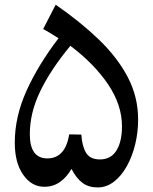

<svg xmlns="http://www.w3.org/2000/svg" viewBox="-20 -802 661 830"><path d="M220.7 -781.7Q326.7 -708.5 407 -631.3Q487.3 -554.2 532.2 -468.8Q577.1 -383.3 577.1 -285.2Q577.1 -229.5 564.2 -177Q551.3 -124.5 527.8 -82.8Q504.4 -41 472.4 -16.4Q440.4 8.3 401.9 8.3Q363.8 8.3 337.2 -11Q310.5 -30.3 289.1 -71.8Q268.6 -36.1 239.3 -15.4Q210 5.4 171.4 5.4Q116.7 5.4 80.3 -46.4Q43.9 -98.1 43.9 -185.5Q43.9 -296.9 94.2 -408.7Q144.5 -520.5 232.9 -636.7Q213.9 -648.9 196.5 -659.4Q179.2 -669.9 166.5 -676.3ZM284.2 -604Q199.7 -502 154.3 -408.4Q108.9 -314.9 108.9 -222.2Q108.9 -117.2 184.6 -117.2Q262.2 -117.2 279.3 -221.2L331.5 -220.2Q335 -169.4 352.3 -141.1Q369.6 -112.8 412.1 -112.8Q459.5 -112.8 483.4 -151.4Q507.3 -189.9 507.3 -255.9Q507.3 -348.1 447.5 -437Q387.7 -525.9 284.2 -604Z"/></svg>

Font: Pinar DS4-Medium
Style: Regular
Weight: 500
Designer: Amin Abedi
Version: Version 2.000